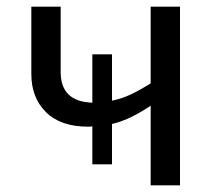

<svg xmlns="http://www.w3.org/2000/svg" viewBox="-20 -556 646 576"><path d="M520 -536V0H432V-239Q404 -220 376 -206Q348 -192 316 -184V-63H257V-177Q253 -176 244 -176Q162 -176 118 -219.5Q74 -263 74 -334V-536H162V-340Q162 -251 257 -248V-393H316V-254Q346 -260 374 -273.5Q402 -287 432 -306V-536Z"/></svg>

Font: RS Noto Sans
Style: Regular
Weight: 400
Designer: Monotype Design Team
Foundry: Monotype Imaging Inc.
Version: Version 3.10